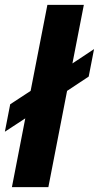

<svg xmlns="http://www.w3.org/2000/svg" viewBox="-55 -770 407 790"><path d="M49 -283 -35 -228 -13 -341 71 -396 140 -750H290L243 -509L332 -568L310 -455L221 -396L144 0H-6Z"/></svg>

Font: Teachers
Style: Bold Italic
Weight: 700
Designer: Alfredo Marco Pradil & Chank Diesel
Version: Version 0.009